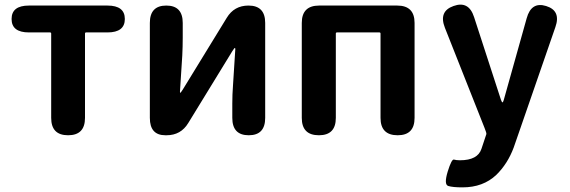

<svg xmlns="http://www.w3.org/2000/svg" viewBox="-20 -584 2463 829"><path d="M274 0Q201 0 201 -75V-439Q201 -444 196 -444H105Q30 -444 30 -502Q30 -560 105 -560H444Q519 -560 519 -502Q519 -444 444 -444H352Q347 -444 347 -439V-75Q347 0 274 0Z M694 0Q627 0 627 -75V-485Q627 -560 698 -560Q769 -560 769 -485V-422Q769 -383 767 -344L757 -188Q757 -183 758.5 -183Q760 -183 769 -197L959 -507Q991 -560 1053 -560Q1125 -560 1125 -485V-75Q1125 0 1054 0Q983 0 983 -75V-137Q983 -176 986 -215L996 -372Q996 -377 994 -377Q992 -377 983 -363L793 -53Q761 0 699 0Z M1357 0Q1283 0 1283 -75V-485Q1283 -560 1358 -560H1695Q1770 -560 1770 -485V-75Q1770 0 1697 0Q1623 0 1623 -75V-439Q1623 -444 1618 -444H1435Q1430 -444 1430 -439V-75Q1430 0 1357 0Z M1977 225Q1935 225 1915.5 219Q1896 213 1913 157Q1930 102 1940 105Q1950 108 1966 108Q2043 108 2059 58Q2071 23 2080 -5Q2081 -10 2072 -32L1901 -464Q1873 -535 1938 -558Q2004 -582 2027 -510L2143 -153Q2147 -142 2149.5 -142Q2152 -142 2155 -152L2254 -505Q2274 -578 2338 -558Q2403 -538 2378 -467L2223 -19Q2211 17 2198 53Q2172 123 2123 171Q2066 225 1977 225Z"/></svg>

Font: Resource Han Rounded JP
Style: Bold
Weight: 700
Designer: Cyano Hao (round all glyphs); Ryoko NISHIZUKA 西塚涼子 (kana, bopomofo & ideographs); Paul D. Hunt (Latin, Greek & Cyrillic)
Foundry: Cyano Hao
Version: 0.990